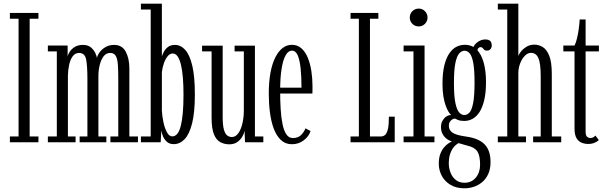

<svg xmlns="http://www.w3.org/2000/svg" viewBox="-20 -770 3278 1039"><path d="M33.5 0V-31.5H80.5V-668.5H33.5V-700H188V-668.5H140.5V-31.5H188V0Z M239 0V-31.5H287.5V-492H239V-523.5H346V-465.5Q348 -475 357.2 -489.8Q366.5 -504.5 384.2 -515.8Q402 -527 428.5 -527Q456.5 -527 472.8 -512.8Q489 -498.5 496.5 -481.5Q504 -464.5 504.5 -456.5Q507.5 -471.5 519.5 -487.8Q531.5 -504 551.5 -515.5Q571.5 -527 597.5 -527Q641 -527 660.5 -490.2Q680 -453.5 680 -401V-31.5H726.5V0H577.5V-31.5H620V-343.5Q620 -387 618 -418.5Q616 -450 606.8 -466.8Q597.5 -483.5 576.5 -483.5Q554.5 -483.5 540.8 -465.5Q527 -447.5 520 -419.8Q513 -392 512.5 -362.5V-31.5H555.5V0H411V-31.5H453V-343.5Q453 -409 446.5 -446.2Q440 -483.5 408 -483.5Q386.5 -483.5 373.2 -465.2Q360 -447 354 -418.8Q348 -390.5 347.5 -360V-31.5H389V0Z M920 10Q897 10 882.8 -3Q868.5 -16 861.5 -33.5Q854.5 -51 853 -64L849.5 0H742.5V-31.5H795.5V-718.5H742.5V-750H856V-464.5Q858.5 -473.5 866 -488.5Q873.5 -503.5 888.2 -515.2Q903 -527 926.5 -527Q958 -527 982.2 -500.2Q1006.5 -473.5 1020.5 -414.8Q1034.5 -356 1034.5 -259Q1034.5 -161 1019.5 -102Q1004.5 -43 978.8 -16.5Q953 10 920 10ZM912 -32Q928 -32 939.5 -46Q951 -60 958.2 -88.5Q965.5 -117 969.2 -159Q973 -201 973 -257Q973 -307 969.8 -348Q966.5 -389 959.5 -418.5Q952.5 -448 941.5 -464.2Q930.5 -480.5 914.5 -480.5Q898.5 -480.5 886 -464.2Q873.5 -448 866 -424.8Q858.5 -401.5 856 -379.5V-171.5Q857.5 -141 864.5 -108.5Q871.5 -76 883.5 -54Q895.5 -32 912 -32Z M1220.5 11Q1195.5 11 1173.5 0Q1151.5 -11 1138.2 -42Q1125 -73 1125 -132.5V-492H1073.5V-523H1185V-138.5Q1185 -93 1191.5 -69.5Q1198 -46 1209.2 -37.2Q1220.5 -28.5 1234.5 -28.5Q1255 -28.5 1269.8 -49.2Q1284.5 -70 1292 -103Q1299.5 -136 1299.5 -172.5V-492H1249.5V-523H1359.5V-31.5H1405V0H1306L1303.5 -62Q1301 -47.5 1291.2 -30.5Q1281.5 -13.5 1264 -1.2Q1246.5 11 1220.5 11Z M1559.5 10.5Q1524.5 10.5 1500.2 -12.2Q1476 -35 1461.5 -73.8Q1447 -112.5 1440.8 -161.5Q1434.5 -210.5 1434.5 -263Q1434.5 -328.5 1444 -378.2Q1453.5 -428 1470.8 -461.2Q1488 -494.5 1510.5 -511Q1533 -527.5 1559.5 -527.5Q1590 -527.5 1611.5 -508.2Q1633 -489 1646 -456.8Q1659 -424.5 1665 -385Q1671 -345.5 1671 -305Q1671 -294.5 1671 -284.2Q1671 -274 1670.5 -264H1489V-295.5H1611.5Q1611.5 -355 1606.8 -400.2Q1602 -445.5 1591 -470.8Q1580 -496 1559.5 -496Q1540 -496 1525.8 -471Q1511.5 -446 1503.8 -397.5Q1496 -349 1496 -278Q1496 -226 1498.8 -180Q1501.5 -134 1508.8 -98.8Q1516 -63.5 1529.5 -43.2Q1543 -23 1565 -23Q1594.5 -23 1610.8 -40.8Q1627 -58.5 1633 -75.5L1660.5 -61Q1652 -32.5 1624.2 -11Q1596.5 10.5 1559.5 10.5Z M1877 0V-31.5H1922V-668.5H1877V-700H2027.5V-668.5H1982V-31.5H2040.5Q2056 -31.5 2065.5 -41.5Q2075 -51.5 2079.8 -74.8Q2084.5 -98 2084.5 -138.5H2116V0Z M2164 0V-31.5H2217.5V-492H2164V-523.5H2277.5V-31.5H2331V0ZM2246.5 -627Q2225.5 -627 2211.5 -641Q2197.5 -655 2197.5 -675Q2197.5 -695.5 2211.5 -709.5Q2225.5 -723.5 2246.5 -723.5Q2265.5 -723.5 2279.5 -709.5Q2293.5 -695.5 2293.5 -675Q2293.5 -655 2279.5 -641Q2265.5 -627 2246.5 -627Z M2493.5 249Q2450 249 2418.8 230.8Q2387.5 212.5 2371 182Q2354.5 151.5 2354.5 116Q2354.5 85 2362.5 63.5Q2370.5 42 2382.5 28Q2394.5 14 2406.2 6.2Q2418 -1.5 2425.5 -4.5Q2421 -5.5 2411.5 -10Q2402 -14.5 2391.8 -23.2Q2381.5 -32 2374 -46.8Q2366.5 -61.5 2366.5 -82.5Q2366.5 -102.5 2374.5 -116.5Q2382.5 -130.5 2393.2 -138.2Q2404 -146 2413.5 -147Q2415 -147 2417.8 -147.5Q2420.5 -148 2421.5 -147.5Q2415 -152.5 2407 -165.5Q2399 -178.5 2391.5 -199.2Q2384 -220 2379.2 -249.2Q2374.5 -278.5 2374.5 -316Q2374.5 -375.5 2384.5 -416Q2394.5 -456.5 2411.5 -481.2Q2428.5 -506 2450 -516.8Q2471.5 -527.5 2495 -527.5Q2534 -527.5 2559.2 -502.5Q2584.5 -477.5 2597.2 -432.2Q2610 -387 2610 -325.5Q2610 -269 2600.5 -228.8Q2591 -188.5 2574.8 -163.5Q2558.5 -138.5 2537.2 -127Q2516 -115.5 2492.5 -115.5Q2470.5 -115.5 2458.2 -121Q2446 -126.5 2444 -127.5Q2443.5 -128 2442.8 -128Q2442 -128 2440.5 -128Q2430.5 -128 2419.8 -117.5Q2409 -107 2409 -89.5Q2409 -65.5 2428.8 -52Q2448.5 -38.5 2502 -31Q2570 -22 2602.2 11Q2634.5 44 2634.5 107Q2634.5 143.5 2622.5 170.5Q2610.5 197.5 2590.2 214.8Q2570 232 2545 240.5Q2520 249 2493.5 249ZM2493.5 219Q2531.5 219 2554.8 191.2Q2578 163.5 2578 121.5Q2578 72.5 2563.5 50Q2549 27.5 2512.5 19Q2502 16 2492 13.2Q2482 10.5 2474 8Q2466 5.5 2461.5 4.5Q2444 14 2432.2 30.5Q2420.5 47 2414.5 67.8Q2408.5 88.5 2408.5 112.5Q2408.5 139 2417.8 163.5Q2427 188 2446 203.5Q2465 219 2493.5 219ZM2492.5 -147.5Q2508 -147.5 2520.5 -161Q2533 -174.5 2540.5 -212.8Q2548 -251 2548 -323.5Q2548 -394 2540.8 -431Q2533.5 -468 2521.2 -481.8Q2509 -495.5 2494 -495.5Q2479 -495.5 2465.8 -481.8Q2452.5 -468 2444.5 -430.2Q2436.5 -392.5 2436.5 -320.5Q2436.5 -249 2444.5 -211.8Q2452.5 -174.5 2465.2 -161Q2478 -147.5 2492.5 -147.5ZM2536 -495.5Q2540 -523.5 2561.2 -540Q2582.5 -556.5 2605.5 -556.5Q2625 -556.5 2633 -548Q2641 -539.5 2641 -524.5Q2641 -512 2634 -504Q2627 -496 2615 -496Q2605 -496 2600.2 -500.8Q2595.5 -505.5 2591.8 -510.2Q2588 -515 2580 -515Q2573.5 -515 2568.5 -509.5Q2563.5 -504 2563.5 -494Z M2674 0V-31.5H2725V-718.5H2674V-750H2785V-465Q2786 -473.5 2797 -488.5Q2808 -503.5 2827.5 -516Q2847 -528.5 2871.5 -528.5Q2895 -528.5 2916.5 -515.8Q2938 -503 2952 -469Q2966 -435 2966 -370V-31.5H3017V0H2865V-31.5H2906V-359Q2906 -427 2893.5 -455.5Q2881 -484 2853.5 -484Q2835.5 -484 2820 -468Q2804.5 -452 2795 -427.5Q2785.5 -403 2785 -377.5V-31.5H2826.5V0Z M3163 9Q3145 9 3128 2.5Q3111 -4 3100 -22Q3089 -40 3089 -75V-492H3028.5V-523.5H3089Q3096.5 -538 3102.2 -561.5Q3108 -585 3111.8 -612.2Q3115.5 -639.5 3117 -664.5H3149V-523.5H3221V-492H3149V-58Q3149 -36.5 3157.2 -29.8Q3165.5 -23 3174 -23Q3184 -23 3191.2 -27.5Q3198.5 -32 3202 -36.5L3220.5 -12Q3212 -3.5 3197 2.8Q3182 9 3163 9Z"/></svg>

Font: Imbue Light
Style: Regular
Weight: 300
Designer: Tyler Finck
Foundry: Etcetera Type Company
Version: Version 1.102